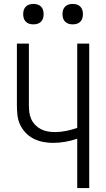

<svg xmlns="http://www.w3.org/2000/svg" viewBox="-20 -957 540 977"><path d="M373 0V-251Q343 -241 312 -235.5Q281 -230 249 -230Q224 -230 198.5 -235Q173 -240 150.5 -251.5Q128 -263 110 -282Q92 -301 81.5 -324.5Q71 -348 68.5 -373.5Q66 -399 66 -425V-735H127V-425Q127 -406 129 -387.5Q131 -369 138.5 -352Q146 -335 159 -321.5Q172 -308 188.5 -299.5Q205 -291 223.5 -288Q242 -285 261 -285Q289 -285 317.5 -291Q346 -297 373 -306V-735H434V0ZM350 -833Q339 -833 329 -836Q319 -839 311.5 -846.5Q304 -854 301 -864Q298 -874 298 -885Q298 -896 301 -906Q304 -916 311.5 -923.5Q319 -931 329 -934Q339 -937 350 -937Q361 -937 371 -934Q381 -931 388.5 -923.5Q396 -916 399 -906Q402 -896 402 -885Q402 -874 399 -864Q396 -854 388.5 -846.5Q381 -839 371 -836Q361 -833 350 -833ZM150 -833Q139 -833 129 -836Q119 -839 111.5 -846.5Q104 -854 101 -864Q98 -874 98 -885Q98 -896 101 -906Q104 -916 111.5 -923.5Q119 -931 129 -934Q139 -937 150 -937Q161 -937 171 -934Q181 -931 188.5 -923.5Q196 -916 199 -906Q202 -896 202 -885Q202 -874 199 -864Q196 -854 188.5 -846.5Q181 -839 171 -836Q161 -833 150 -833Z"/></svg>

Font: Iosevka Custom Light
Style: Regular
Weight: 300
Monospace: yes
Designer: Belleve Invis
Foundry: Belleve Invis
Version: Version 27.3.5